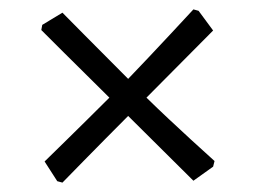

<svg xmlns="http://www.w3.org/2000/svg" viewBox="-20 -469 546 409"><path d="M113 -80C113 -80 190 -159 253 -222L392 -84L434 -114L437 -126C437 -126 350 -204 292 -261L434 -404L403 -446L392 -449C392 -449 309 -359 253 -301C191 -363 113 -442 113 -442L70 -416L68 -405C68 -405 150 -323 213 -261C151 -199 75 -125 75 -125L102 -83Z"/></svg>

Font: Alegreya SC
Style: Regular
Weight: 400
Designer: Juan Pablo del Peral
Foundry: Huerta Tipografica
Version: Version 2.007;PS 002.007;hotconv 1.0.88;makeotf.lib2.5.64775